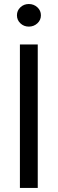

<svg xmlns="http://www.w3.org/2000/svg" viewBox="-20 -926 284 946"><path d="M166 0H78.1V-707H166ZM63.5 -850.6Q63.5 -874 80.6 -890.1Q97.7 -906.2 122.1 -906.2Q146.5 -906.2 164.1 -890.1Q181.6 -874 181.6 -850.6Q181.6 -827.1 164.1 -811Q146.5 -794.9 122.1 -794.9Q97.7 -794.9 80.6 -811Q63.5 -827.1 63.5 -850.6Z"/></svg>

Font: Pretendard Std
Style: Regular
Weight: 400
Designer: Base glyphs from Inter by Rasmus Andersson; Hangeul glyphs from Noto Sans CJK(Source Han Sans) by Jang Soo-young and Kan
Foundry: Kil Hyung-jin
Version: Version 1.309